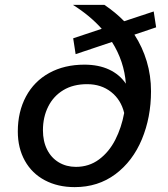

<svg xmlns="http://www.w3.org/2000/svg" viewBox="-20 -755 690 787"><path d="M489 -668 610 -708 620 -643 531 -613Q564 -562 581.5 -503.5Q599 -445 599 -381Q599 -274 561.5 -184Q524 -94 453 -41Q382 12 286 12Q217 12 164 -16Q111 -44 82 -96Q53 -148 53 -216Q53 -297 86.5 -359.5Q120 -422 182 -456Q244 -490 326 -490Q384 -490 427 -470Q470 -450 496 -412Q489 -504 439 -583L290 -533L280 -598L397 -637Q349 -691 279 -735H408Q454 -704 489 -668ZM291 -71Q345 -71 386 -101.5Q427 -132 452.5 -182Q478 -232 489 -292Q476 -346 435.5 -378Q395 -410 337 -410Q280 -410 239.5 -385.5Q199 -361 177.5 -318Q156 -275 156 -221Q156 -176 173 -142Q190 -108 221 -89.5Q252 -71 291 -71Z"/></svg>

Font: Azeret Mono
Style: Italic
Weight: 400
Italic angle: -12°
Designer: Martin Vácha
Foundry: Displaay
Version: Version 1.000; Glyphs 3.0.3, build 3074